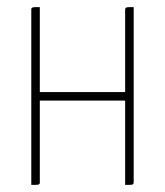

<svg xmlns="http://www.w3.org/2000/svg" viewBox="-20 -520 464 540"><path d="M356 -500C332 -500 332 -500 332 -490V-261H92V-500C68 -500 68 -500 68 -490V0C92 0 92 0 92 -10V-237H332V0C356 0 356 0 356 -10Z"/></svg>

Font: Yanone Kaffeesatz Extra Light
Style: Regular
Weight: 200
Designer: Yanone (Cyrillic: Daniel Pouzeot & Huerta Tipografica)
Foundry: Yanone
Version: Version 1.100;PS 001.100;hotconv 1.0.70;makeotf.lib2.5.58329